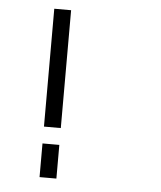

<svg xmlns="http://www.w3.org/2000/svg" viewBox="-48 -667 596 710"><g transform="rotate(5 250.0 -312.5)"><path d="M187.5 -187.5H125V-625H187.5ZM125 -125H187.5V0H125Z"/></g></svg>

Font: ChillBitmapSE 16px
Style: Regular
Weight: 400
Designer: Designed by Warren2060
Foundry: ChillType
Version: Version 1.000